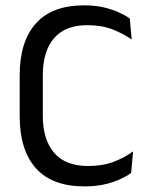

<svg xmlns="http://www.w3.org/2000/svg" viewBox="-20 -670 548 702"><path d="M289 11.5Q170.5 11.5 111.2 -55Q52 -121.5 52 -244V-395.5Q52 -518 111 -584.2Q170 -650.5 288 -650.5Q326 -650.5 357.2 -643.5Q388.5 -636.5 413 -625.5Q437.5 -614.5 454.5 -602.5L461.5 -525.5Q432 -546.5 392.2 -562.2Q352.5 -578 299 -578Q218.5 -578 177.5 -530.2Q136.5 -482.5 136.5 -394.5V-247Q136.5 -159.5 178 -111.2Q219.5 -63 302 -63Q355 -63 395.8 -78.5Q436.5 -94 466.5 -116.5L459.5 -37.5Q442.5 -25.5 417.5 -14Q392.5 -2.5 360.2 4.5Q328 11.5 289 11.5Z"/></svg>

Font: Anek Tamil
Style: Regular
Weight: 400
Designer: Aadarsh Rajan (Tamil), Yesha Goshar (Latin)
Foundry: Ek Type
Version: Version 1.003